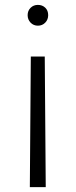

<svg xmlns="http://www.w3.org/2000/svg" viewBox="-20 -551 309 785"><path d="M106 -320H163L167 214H102ZM135 -531Q153 -531 165 -519.5Q177 -508 177 -489Q177 -471 165 -458.5Q153 -446 135 -446Q117 -446 105 -458.5Q93 -471 93 -489Q93 -507 105 -519Q117 -531 135 -531Z"/></svg>

Font: BLUETTI 2.0 Extralight
Style: Roman
Weight: 200
Designer: Stijn de Vries
Foundry: tokotype
Version: Version 2.005;October 31, 2023;FontCreator 14.0.0.2814 64-bi